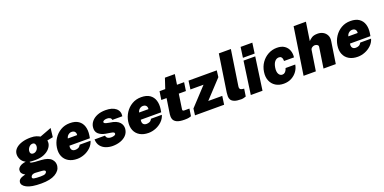

<svg xmlns="http://www.w3.org/2000/svg" viewBox="-48 -1711 5694 2850"><g transform="rotate(-20 2799.0 -286.0)"><path d="M258 171Q101.5 171 29 132.8Q-43.5 94.5 -36 41Q-32.5 18 -16.5 3.5Q-0.5 -11 19.8 -19Q40 -27 56.8 -31Q73.5 -35 78 -36.5Q73 -39.5 56.8 -49.5Q40.5 -59.5 27.2 -79.2Q14 -99 18.5 -130Q22.5 -156.5 53 -180Q83.5 -203.5 148.5 -213Q99 -237 76.5 -283.2Q54 -329.5 60.5 -375Q67 -420 103.8 -453.8Q140.5 -487.5 200.2 -506.2Q260 -525 336 -525Q395 -525 427.5 -513Q460 -501 483.5 -487.5Q500.5 -494 522.8 -502.2Q545 -510.5 569.8 -519.8Q594.5 -529 619.5 -538.5Q644.5 -548 667 -557L651 -417L559 -399.5Q562.5 -373 560 -354Q554 -313 521.2 -274.5Q488.5 -236 431.2 -211.5Q374 -187 294 -187Q278.5 -187 256.8 -188Q235 -189 225.5 -189.5Q214.5 -190.5 208.2 -191.8Q202 -193 203 -187.5Q205.5 -175.5 225.8 -170.8Q246 -166 273 -163.5Q290 -162 318 -160.8Q346 -159.5 375 -157Q485 -150 530.5 -103Q576 -56 567 8Q557 79 479.2 125Q401.5 171 258 171ZM284.5 69Q339 69 358.5 56.8Q378 44.5 380.5 26Q382 13.5 368.2 6.5Q354.5 -0.5 325 -2.5L231.5 -8.5Q204.5 -10 187.8 -3.5Q171 3 163 13.5Q155 24 153.5 35.5Q150.5 56 182 62.5Q213.5 69 284.5 69ZM296.5 -289Q327.5 -289 350.8 -311.8Q374 -334.5 378.5 -368Q382.5 -393 370.8 -411.5Q359 -430 334.5 -430Q303.5 -430 280 -404.8Q256.5 -379.5 251.5 -346Q248 -321 260 -305Q272 -289 296.5 -289Z M884.5 10Q804.5 10 748.8 -22.8Q693 -55.5 668.2 -114.5Q643.5 -173.5 655.5 -252Q666.5 -326 707 -388.5Q747.5 -451 811.8 -489Q876 -527 958 -527Q1042.5 -527 1093.2 -492Q1144 -457 1163 -396.2Q1182 -335.5 1170.5 -259L1163 -214H839.5Q834 -183 840.8 -163.5Q847.5 -144 863.5 -135Q879.5 -126 900.5 -126Q927 -126 949.5 -136Q972 -146 988.5 -176H1159.5Q1143 -118.5 1099.5 -76.8Q1056 -35 999 -12.5Q942 10 884.5 10ZM854 -323H1001.5Q1004.5 -342.5 998.8 -359.2Q993 -376 978 -386Q963 -396 938 -396Q918.5 -396 900.2 -386Q882 -376 869.8 -359.2Q857.5 -342.5 854 -323Z M1444.5 10Q1390.5 10 1340 -8.5Q1289.5 -27 1256.8 -67.5Q1224 -108 1222 -174H1387Q1390 -149 1404.8 -137Q1419.5 -125 1436.2 -121.5Q1453 -118 1461.5 -118Q1494 -118 1515 -125.8Q1536 -133.5 1538 -149Q1540.5 -163.5 1527.8 -171.8Q1515 -180 1481 -185L1406.5 -197Q1334 -210.5 1293.8 -248Q1253.5 -285.5 1262.5 -355Q1269 -403 1301.8 -442Q1334.5 -481 1390.2 -504Q1446 -527 1521.5 -527Q1627.5 -527 1683.2 -481Q1739 -435 1727.5 -356H1569Q1567 -379.5 1547.5 -390.8Q1528 -402 1501.5 -402Q1474.5 -402 1454.8 -394Q1435 -386 1433 -371Q1431 -357.5 1447.8 -349.2Q1464.5 -341 1505 -334L1570 -322Q1618 -310 1646 -289.5Q1674 -269 1687 -245.2Q1700 -221.5 1702.8 -198.8Q1705.5 -176 1703 -160Q1695.5 -104.5 1659 -66.8Q1622.5 -29 1566.5 -9.5Q1510.5 10 1444.5 10Z M2011 10Q1931 10 1875.2 -22.8Q1819.5 -55.5 1794.8 -114.5Q1770 -173.5 1782 -252Q1793 -326 1833.5 -388.5Q1874 -451 1938.2 -489Q2002.5 -527 2084.5 -527Q2169 -527 2219.8 -492Q2270.5 -457 2289.5 -396.2Q2308.5 -335.5 2297 -259L2289.5 -214H1966Q1960.5 -183 1967.2 -163.5Q1974 -144 1990 -135Q2006 -126 2027 -126Q2053.5 -126 2076 -136Q2098.5 -146 2115 -176H2286Q2269.5 -118.5 2226 -76.8Q2182.5 -35 2125.5 -12.5Q2068.5 10 2011 10ZM1980.5 -323H2128Q2131 -342.5 2125.2 -359.2Q2119.5 -376 2104.5 -386Q2089.5 -396 2064.5 -396Q2045 -396 2026.8 -386Q2008.5 -376 1996.2 -359.2Q1984 -342.5 1980.5 -323Z M2580 8Q2499 8 2458 -12.2Q2417 -32.5 2405.2 -66.5Q2393.5 -100.5 2399.5 -142L2436.5 -385H2353.5L2373.5 -517H2463.5L2517 -678H2673.5L2649.5 -518H2762L2742 -385H2629.5L2595 -151Q2592.5 -134 2600.8 -128.5Q2609 -123 2622 -123H2702L2685 -8Q2673.5 -3 2650 2.5Q2626.5 8 2580 8Z M2745.5 0 2758.5 -103 3020 -384H2813L2831.5 -517H3277.5L3265 -414L3003 -133H3224.5L3205.5 0Z M3474.5 11Q3403.5 11 3365.8 -4.2Q3328 -19.5 3313.8 -44Q3299.5 -68.5 3299.5 -98Q3299.5 -127.5 3303.5 -156L3392.5 -743H3582.5L3497.5 -182Q3494.5 -163.5 3501.5 -147Q3508.5 -130.5 3547 -125L3567 -123L3549 -5Q3531 1.5 3511.8 6.2Q3492.5 11 3474.5 11Z M3627 0 3700 -517H3885L3812 0ZM3706 -559 3729 -723H3914L3891 -559Z M4147 10Q4073.5 10 4020 -23.5Q3966.5 -57 3941.5 -117Q3916.5 -177 3928.5 -256Q3940.5 -336 3983.5 -397Q4026.5 -458 4090.2 -492.5Q4154 -527 4228 -527Q4301 -527 4346.2 -496Q4391.5 -465 4409.8 -414.5Q4428 -364 4420.5 -306H4263.5Q4264 -320.5 4260.5 -338.5Q4257 -356.5 4245 -369.8Q4233 -383 4208 -383Q4171 -383 4143.5 -351.8Q4116 -320.5 4106 -258Q4096.5 -194.5 4116.2 -159.2Q4136 -124 4172.5 -124Q4197 -124 4213 -138.8Q4229 -153.5 4237.8 -171.5Q4246.5 -189.5 4249 -200H4401.5Q4393.5 -145 4359.8 -97Q4326 -49 4271.8 -19.5Q4217.5 10 4147 10Z M4460.5 0 4573.5 -743H4768L4724 -453Q4744.5 -475.5 4776.2 -496.2Q4808 -517 4868.5 -517Q4916.5 -517 4954.2 -495.8Q4992 -474.5 5011.2 -436Q5030.5 -397.5 5022.5 -346L4969.5 0H4775.5L4824.5 -323Q4828.5 -345 4811 -357.5Q4793.5 -370 4771.5 -370Q4757 -370 4742.2 -363.8Q4727.5 -357.5 4716.8 -346.5Q4706 -335.5 4704 -321L4654.5 0Z M5316 10Q5236 10 5180.2 -22.8Q5124.5 -55.5 5099.8 -114.5Q5075 -173.5 5087 -252Q5098 -326 5138.5 -388.5Q5179 -451 5243.2 -489Q5307.5 -527 5389.5 -527Q5474 -527 5524.8 -492Q5575.5 -457 5594.5 -396.2Q5613.5 -335.5 5602 -259L5594.5 -214H5271Q5265.5 -183 5272.2 -163.5Q5279 -144 5295 -135Q5311 -126 5332 -126Q5358.5 -126 5381 -136Q5403.5 -146 5420 -176H5591Q5574.5 -118.5 5531 -76.8Q5487.5 -35 5430.5 -12.5Q5373.5 10 5316 10ZM5285.5 -323H5433Q5436 -342.5 5430.2 -359.2Q5424.5 -376 5409.5 -386Q5394.5 -396 5369.5 -396Q5350 -396 5331.8 -386Q5313.5 -376 5301.2 -359.2Q5289 -342.5 5285.5 -323Z"/></g></svg>

Font: Public Sans Thin Black
Style: Italic
Weight: 900
Italic angle: -8°
Version: Version 2.001